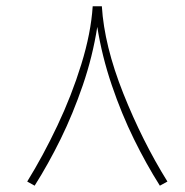

<svg xmlns="http://www.w3.org/2000/svg" viewBox="-20 -581 583 604"><path d="M300.4 -561.2H271.6Q266.2 -477.1 235.8 -378.8Q205.5 -280.6 160.5 -185.7Q115.6 -90.8 65.6 -9.9L89 3.1Q132.2 -65.2 170.9 -143.9Q209.5 -222.6 240.6 -313.2Q271.6 -403.8 286 -496.4Q300.8 -403.8 331.6 -313.2Q362.4 -222.6 401.1 -143.9Q439.7 -65.2 482.9 3.1L506.7 -9.9Q427.6 -137.1 367.8 -287.3Q308 -437.5 300.4 -561.2Z"/></svg>

Font: Arad-VF Thin Dots1
Style: Regular
Weight: 100
Designer: Mohammad Darvishi
Version: Version 1.000;August 30, 2024;FontCreator 15.0.0.2992 64-bit